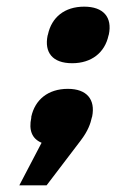

<svg xmlns="http://www.w3.org/2000/svg" viewBox="-20 -428 349 577"><path d="M74 -77V-74C66 -37 76 -11 105 1L38 129H120L222 -5C245 -35 252 -57 256 -75L257 -78C267 -129 241 -161 184 -161C124 -161 85 -128 74 -77ZM123 -321C113 -271 137 -238 197 -238C255 -238 295 -270 306 -321L307 -324C318 -376 291 -408 233 -408C174 -408 135 -376 124 -324Z"/></svg>

Font: LT Wave Text Black Italic
Style: Regular
Weight: 900
Designer: Daniel Lyons
Version: Version 2.5 (Glyphs App)